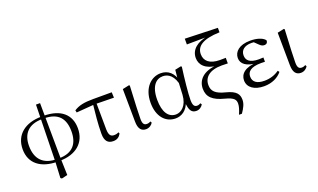

<svg xmlns="http://www.w3.org/2000/svg" viewBox="-98 -1390 3638 2196"><g transform="rotate(-20 1721.0 -292.0)"><path d="M339.6 204.1 355.1 214.8 425.7 198.1 419.9 2.6 414.3 -680.9H364.6L349.7 2.7ZM372.9 16.9 376.8 -13.3C218.9 -13.3 128 -96.8 128 -264.4C128 -413 210.5 -501.1 372.2 -501.1L377.1 -530.8C174.2 -530.8 46.5 -425.4 46.5 -251.7C46.5 -77.4 174.3 16.9 372.9 16.9ZM398.3 16.9C598.3 16.9 722.9 -88.1 722.9 -262.9C722.9 -426.5 615.5 -530.8 401.1 -530.8L397 -501.1C574 -501.1 641.6 -406.3 641.6 -254.8C641.6 -105.3 568.8 -13.3 401.6 -13.3Z M771.7 -437.1 995.4 -454.5 1229.9 -450.5 1227 -517H1001.4C889.9 -517 826 -503.6 765.5 -465ZM1055.2 14.6C1100.1 14.6 1129.4 -6.1 1149.9 -42.7L1142.3 -60.7C1126.1 -51.7 1109.1 -46.9 1086.5 -46.9C1048.7 -46.9 1025.2 -65.2 1023 -136.8L1020 -474.9H980.5C968.4 -359.7 953.9 -227.8 953.9 -112.1C953.9 -20 991.3 14.6 1055.2 14.6Z M1453.8 14.4C1494.1 14.4 1525.3 -11.1 1537.8 -34.8L1528.9 -52C1515.5 -45.5 1502.5 -39.1 1483 -39.1C1451.4 -39.1 1431.3 -54.3 1431.3 -117.6C1431.3 -195.6 1436.5 -282.9 1447.8 -518.8L1439 -525L1358.9 -507.9L1362.8 -111.9C1363.2 -20.4 1398.2 14.4 1453.8 14.4Z M1813.8 14.4C1883.4 14.4 1955.1 -24.7 1987.9 -128.2L1975.1 -127.8C1981.2 -22.8 2008.7 14.6 2065.4 14.6C2102.2 14.6 2131.5 -6.5 2147.8 -34.9L2136.5 -52C2123.2 -44.5 2112.2 -38.7 2093.6 -38.7C2061 -38.7 2043.2 -59.7 2043.2 -126.6C2043.2 -204.1 2061.8 -380.4 2080.8 -518.4L2070.8 -525.8L1998 -510.5L1987.4 -403.1L1978.1 -212.9C1969.7 -81.6 1895.4 -27.2 1832.4 -27.2C1741.9 -27.2 1686.2 -106.8 1686.2 -257.8C1686.2 -425.3 1756.9 -490 1836.7 -490C1904.7 -490 1970.5 -445.3 1994.5 -312.6L2016.3 -358.5H2008.7C1981.6 -478 1914.6 -530.6 1825.2 -530.6C1713 -530.6 1603.5 -436.8 1603.5 -250.6C1603.5 -82.5 1692.7 14.4 1813.8 14.4Z M2506.8 222.7H2542.5C2581.2 166.2 2603.4 122.8 2603.4 74.4C2603.4 8.8 2576.3 -39 2453.7 -69.9C2335.1 -99.2 2293.8 -141.7 2293.8 -215.9C2293.8 -309.8 2365.3 -375.1 2513.9 -375.1C2531.3 -375.1 2560.6 -374.3 2587.7 -373.3V-441.2C2565.5 -440.2 2534.1 -440.2 2517.7 -440.2C2390.1 -440.2 2333 -497.3 2333 -577.3C2333 -672.1 2411.3 -733.5 2620.1 -740.1V-794.5L2221.7 -807.1V-737.2L2472.7 -739.8V-732L2481.9 -746.8C2347.3 -725.1 2264.1 -658.1 2264.1 -556.1C2264.1 -473.3 2324.5 -402.9 2465.6 -389.7L2466.8 -398C2292.1 -388.6 2219.3 -300 2219.3 -198.4C2219.3 -97.6 2279.1 -41.2 2418.3 -5.8C2525.7 21.7 2541.6 53.5 2541.6 98.2C2541.6 132.6 2528.4 172.1 2506.8 222.7Z M2891.3 14.6C2987.9 14.6 3064.8 -24.4 3109.3 -80.5L3094.9 -98.8C3043.3 -62.1 2983.4 -42.9 2915.6 -42.9C2822.1 -42.9 2776 -79.9 2776 -143.3C2776 -199.8 2815.7 -246.9 2946.6 -246.9C2957.2 -246.9 2967.2 -246.9 2993.3 -245.7V-297.7C2968.9 -295.7 2953.5 -295.7 2937.2 -295.7C2828.1 -295.7 2788.1 -336.6 2788.1 -397.6C2788.1 -459.9 2834.7 -500.7 2920.7 -500.7C2946.9 -500.7 2966.4 -498.1 3001 -491.9L2991.7 -511.5L2935.6 -512.6L2992.9 -456.8C3018.7 -431.9 3033 -426.5 3055.6 -426.5C3079.3 -426.5 3097 -444 3093.6 -471.9C3060.9 -512.9 2988.1 -530.6 2915.8 -530.6C2780.5 -530.6 2715.7 -465.9 2715.7 -390.7C2715.7 -321.8 2774.4 -267.8 2911.7 -263.4V-271.6C2756.9 -267.2 2695.1 -203.8 2695.1 -126.7C2695.1 -39.4 2773.8 14.6 2891.3 14.6Z M3338.8 14.4C3379.1 14.4 3410.3 -11.1 3422.8 -34.8L3413.9 -52C3400.5 -45.5 3387.5 -39.1 3368 -39.1C3336.4 -39.1 3316.3 -54.3 3316.3 -117.6C3316.3 -195.6 3321.5 -282.9 3332.8 -518.8L3324 -525L3243.9 -507.9L3247.8 -111.9C3248.2 -20.4 3283.2 14.4 3338.8 14.4Z"/></g></svg>

Font: Source Han Serif TW VF
Style: Regular
Weight: 250
Designer: Ryoko NISHIZUKA 西塚涼子 (kana & ideographs); Frank Grießhammer (Latin, Greek & Cyrillic); Wenlong ZHANG 张文龙 (bopomofo); San
Foundry: Adobe
Version: Version 2.002;hotconv 1.1.0;makeotfexe 2.6.0